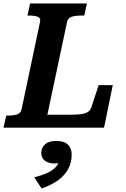

<svg xmlns="http://www.w3.org/2000/svg" viewBox="-48 -730 723 1098"><path d="M449 -710 434 -641H418Q397 -641 379.5 -638.5Q362 -636 351 -628.5Q340 -621 336 -607L223 -74H347Q378 -74 400.5 -75.5Q423 -77 438 -82Q453 -87 462 -96Q471 -105 475 -118L516 -243H597L547 0H-28L-12 -69H-1Q28 -69 49 -75.5Q70 -82 75 -103L181 -605Q186 -627 168 -634Q150 -641 120 -641H109L124 -710ZM190 348 148 284Q191 273 220 260Q249 247 267 229.5Q285 212 291 187Q293 182 296.5 182Q300 182 303.5 184Q307 186 307 191Q300 197 289.5 201Q279 205 267 205Q229 205 208.5 189Q188 173 188 145Q188 115 209.5 95.5Q231 76 273 76Q319 76 340.5 97Q362 118 362 155Q362 197 343.5 233.5Q325 270 287.5 298.5Q250 327 190 348Z"/></svg>

Font: Roboto Serif SemiBold
Style: Italic
Weight: 600
Italic angle: -10°
Version: Version 1.007